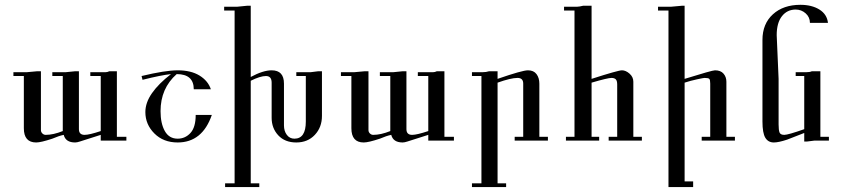

<svg xmlns="http://www.w3.org/2000/svg" viewBox="-20 -594 3462 790"><path d="M500 -15.6H394.5V-39.1Q320.3 -15.6 308.6 -11.7Q296.9 -7.8 289.1 -7.8Q250 -7.8 242.2 -39.1Q222.7 -35.2 195.3 -23.4Q148.4 -7.8 128.9 -7.8Q78.1 -7.8 78.1 -66.4V-281.2H35.2V-296.9H89.8L132.8 -300.8H148.4V-58.6Q148.4 -50.8 154.3 -44.9Q160.2 -39.1 168 -39.1Q199.2 -39.1 238.3 -54.7V-281.2H195.3V-296.9H250L289.1 -300.8H304.7V-62.5Q304.7 -39.1 328.1 -39.1Q347.7 -39.1 394.5 -54.7V-281.2H351.6V-296.9H414.1Q421.9 -296.9 429.7 -300.8H449.2H460.9V-31.2H500Z M851.6 -121.1Q812.5 -7.8 710.9 -7.8Q652.3 -7.8 615.2 -44.9Q578.1 -82 578.1 -132.8Q578.1 -171.9 605.5 -210.9Q632.8 -250 683.6 -289.1Q644.5 -285.2 566.4 -265.6L562.5 -281.2Q660.2 -304.7 710.9 -304.7Q765.6 -304.7 800.8 -283.2Q835.9 -261.7 847.7 -226.6H777.3Q777.3 -289.1 707 -289.1Q640.6 -230.5 640.6 -136.7Q640.6 -85.9 658.2 -54.7Q675.8 -23.4 710.9 -23.4Q742.2 -23.4 763.7 -46.9Q785.2 -70.3 785.2 -121.1Z M1304.7 -117.2Q1304.7 -70.3 1275.4 -39.1Q1246.1 -7.8 1199.2 -7.8Q1152.3 -7.8 1125 -37.1Q1097.7 -66.4 1097.7 -109.4V-253.9Q1097.7 -281.2 1074.2 -281.2Q1050.8 -281.2 1011.7 -261.7V160.2H1046.9V175.8H906.2V160.2H945.3V-550.8H902.3V-566.4H957L996.1 -570.3H1011.7V-277.3Q1062.5 -304.7 1097.7 -304.7Q1148.4 -304.7 1148.4 -250V-78.1Q1148.4 -54.7 1160.2 -39.1Q1171.9 -23.4 1191.4 -23.4Q1238.3 -23.4 1238.3 -93.8V-281.2H1199.2V-296.9H1257.8L1289.1 -300.8H1304.7Z M1847.7 -15.6H1742.2V-39.1Q1668 -15.6 1656.2 -11.7Q1644.5 -7.8 1636.7 -7.8Q1597.7 -7.8 1589.8 -39.1Q1570.3 -35.2 1543 -23.4Q1496.1 -7.8 1476.6 -7.8Q1425.8 -7.8 1425.8 -66.4V-281.2H1382.8V-296.9H1437.5L1480.5 -300.8H1496.1V-58.6Q1496.1 -50.8 1502 -44.9Q1507.8 -39.1 1515.6 -39.1Q1546.9 -39.1 1585.9 -54.7V-281.2H1543V-296.9H1597.7L1636.7 -300.8H1652.3V-62.5Q1652.3 -39.1 1675.8 -39.1Q1695.3 -39.1 1742.2 -54.7V-281.2H1699.2V-296.9H1761.7Q1769.5 -296.9 1777.3 -300.8H1796.9H1808.6V-31.2H1847.7Z M2234.4 -15.6H2097.7V-31.2H2132.8V-250Q2132.8 -273.4 2109.4 -273.4Q2082 -273.4 2027.3 -253.9V160.2H2062.5V175.8H1921.9V160.2H1960.9V-281.2H1921.9V-296.9H1964.8Q1980.5 -296.9 1992.2 -300.8H2015.6H2027.3V-269.5Q2128.9 -304.7 2152.3 -304.7Q2175.8 -304.7 2187.5 -289.1Q2199.2 -273.4 2199.2 -250V-31.2H2234.4Z M2621.1 -15.6H2484.4V-31.2H2519.5V-246.1Q2519.5 -261.7 2513.7 -267.6Q2507.8 -273.4 2496.1 -273.4Q2480.5 -273.4 2414.1 -253.9V-31.2H2445.3V-15.6H2308.6V-31.2H2343.8V-550.8H2300.8V-566.4H2355.5Q2363.3 -566.4 2378.9 -570.3Q2394.5 -570.3 2402.3 -570.3H2414.1V-269.5Q2523.4 -304.7 2539.1 -304.7Q2554.7 -304.7 2570.3 -291Q2585.9 -277.3 2585.9 -257.8V-31.2H2621.1Z M3003.9 -15.6H2867.2V-31.2H2902.3V-250Q2902.3 -265.6 2898.4 -269.5Q2894.5 -273.4 2878.9 -273.4Q2875 -273.4 2847.7 -267.6Q2820.3 -261.7 2796.9 -253.9V152.3H2832V175.8H2730.5V-550.8H2687.5V-566.4H2742.2L2785.2 -570.3H2796.9V-269.5Q2910.2 -304.7 2921.9 -304.7Q2945.3 -304.7 2957 -291Q2968.8 -277.3 2968.8 -257.8V-31.2H3003.9Z M3390.6 -15.6H3363.3Q3351.6 -15.6 3332 -15.6L3300.8 -11.7H3289.1V-46.9L3218.8 -19.5Q3183.6 -7.8 3164.1 -7.8Q3140.6 -7.8 3128.9 -27.3Q3117.2 -46.9 3117.2 -93.8V-429.7Q3117.2 -496.1 3160.2 -535.2Q3203.1 -574.2 3273.4 -574.2Q3320.3 -574.2 3351.6 -554.7Q3382.8 -535.2 3386.7 -500H3312.5Q3312.5 -523.4 3294.9 -539.1Q3277.3 -554.7 3253.9 -554.7Q3218.8 -554.7 3197.3 -527.3Q3175.8 -500 3175.8 -449.2L3183.6 -269.5V-82Q3183.6 -58.6 3187.5 -48.8Q3191.4 -39.1 3207 -39.1Q3222.7 -39.1 3289.1 -62.5V-281.2H3253.9V-296.9H3296.9Q3312.5 -296.9 3320.3 -300.8H3343.8H3355.5V-31.2H3390.6Z"/></svg>

Font: 和音 by 宁静之雨，公众号njzyshare
Style: Regular
Weight: 400
Designer: Steve Matteson
Foundry: Ascender Corporation
Version: Version 6.00;June 8, 2018;FontCreator 11.0.0.2388 32-bit